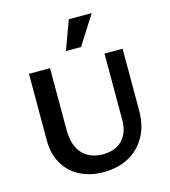

<svg xmlns="http://www.w3.org/2000/svg" viewBox="-131 -1011 995 1127"><g transform="rotate(-15 366.5 -447.0)"><path d="M359 13Q277 13 215 -19.5Q153 -52 118.5 -112Q84 -172 84 -254V-658H212V-281Q212 -220 232 -177Q252 -134 290.5 -111.5Q329 -89 382 -89Q434 -89 470 -109.5Q506 -130 524.5 -167Q543 -204 543 -252V-658H653V-281Q653 -192 616.5 -126Q580 -60 514 -23.5Q448 13 359 13ZM328 -731 393 -907H532L420 -731Z"/></g></svg>

Font: Ysabeau Office
Style: Bold
Weight: 700
Designer: Christian Thalmann (Catharsis Fonts)
Version: Version 2.001;gftools[0.9.30]; featfreeze: tnum,lnum,ss02